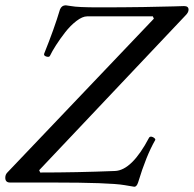

<svg xmlns="http://www.w3.org/2000/svg" viewBox="-45 -694 737 730"><path d="M465.8 16.1 428.2 9.8Q371.1 0 154.8 0H-6.8Q-24.9 0 -24.9 -18.1Q-24.9 -30.3 -17.1 -38.1L540 -623L536.1 -631.8H286.1Q268.6 -631.8 245.6 -614.3Q222.7 -596.7 202.9 -571.3Q183.1 -545.9 168 -522.2Q152.8 -498.5 145 -481.9Q142.1 -475.6 131.1 -479Q120.1 -482.4 123 -490.2Q161.1 -584.5 183.1 -658.2Q189.5 -673.8 205.1 -673.8Q208.5 -673.8 225.1 -670.9Q250.5 -666 331.1 -666Q422.4 -666 499 -667.2Q575.7 -668.5 615 -669.7Q654.3 -670.9 654.8 -670.9Q671.9 -670.9 671.9 -657.2Q671.9 -647 661.1 -636.2L104 -46.9L107.9 -38.1Q245.6 -38.1 392.1 -43.9Q456.5 -46.4 522 -170.9Q525.4 -175.3 531.2 -174.3Q537.1 -173.3 542 -168.9Q546.9 -164.6 544.9 -161.1Q510.7 -101.6 480 0Q474.6 16.1 465.8 16.1Z"/></svg>

Font: Junicode SmCond Medium
Style: Italic
Weight: 500
Width: 4
Italic angle: -11°
Designer: Peter S. Baker
Version: Version 2.206